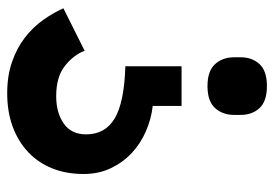

<svg xmlns="http://www.w3.org/2000/svg" viewBox="-134 -616 761 533"><g transform="rotate(-90 246.5 -349.5)"><path d="M219 -226V-306Q183 -310 148.5 -325Q114 -340 88 -364.5Q62 -389 46 -422.5Q30 -456 30 -498Q30 -547 46 -586Q62 -625 91.5 -652.5Q121 -680 162 -695Q203 -710 254 -710Q303 -710 341.5 -696.5Q380 -683 408.5 -661Q437 -639 457 -611Q477 -583 490 -554L372 -495Q361 -525 330.5 -549.5Q300 -574 246 -574Q200 -574 170 -553Q140 -532 140 -491Q140 -438 184.5 -411.5Q229 -385 329 -382V-226ZM274 11Q232 11 213 -9.5Q194 -30 194 -62V-80Q194 -112 213 -133Q232 -154 274 -154Q316 -154 335 -133Q354 -112 354 -80V-62Q354 -30 335 -9.5Q316 11 274 11Z"/></g></svg>

Font: IBM Plex Arabic SemiBold
Style: Regular
Weight: 600
Designer: Mike Abbink, Paul van der Laan, Pieter van Rosmalen, Wael Morcos, Khajak Apelian
Foundry: Bold Monday
Version: Version 1.0